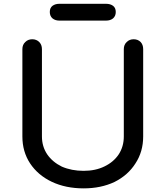

<svg xmlns="http://www.w3.org/2000/svg" viewBox="-20 -991 885 1026"><path d="M426.8 15.6Q331.1 15.6 256.8 -19.5Q182.6 -54.7 140.6 -118.2Q99.6 -180.7 99.6 -261.7Q99.6 -418 99.6 -728.5Q99.6 -752 115.2 -766.6Q129.9 -781.2 152.3 -781.2Q174.8 -781.2 189.5 -766.6Q204.1 -752 204.1 -728.5Q204.1 -573.2 204.1 -261.7Q204.1 -208 232.4 -166Q260.7 -125 310.5 -100.6Q362.3 -78.1 426.8 -78.1Q490.2 -78.1 538.1 -101.6Q586.9 -125 614.3 -166Q641.6 -208 641.6 -261.7Q641.6 -418 641.6 -728.5Q641.6 -752 657.2 -766.6Q671.9 -781.2 694.3 -781.2Q716.8 -781.2 731.4 -766.6Q745.1 -752 745.1 -728.5Q745.1 -573.2 745.1 -261.7Q745.1 -180.7 704.1 -118.2Q664.1 -54.7 591.8 -18.6Q519.5 15.6 426.8 15.6ZM296.9 -880.9Q275.4 -880.9 260.7 -892.6Q246.1 -905.3 246.1 -926.8Q246.1 -949.2 260.7 -960Q275.4 -970.7 296.9 -970.7Q379.9 -970.7 546.9 -970.7Q569.3 -970.7 584 -960Q598.6 -949.2 598.6 -926.8Q598.6 -905.3 584 -892.6Q569.3 -880.9 546.9 -880.9Q463.9 -880.9 296.9 -880.9Z"/></svg>

Font: Abed
Style: Bold
Weight: 700
Designer: Johan Aakerlund
Version: Version 3.105